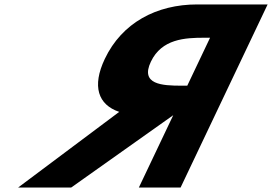

<svg xmlns="http://www.w3.org/2000/svg" viewBox="-20 -845 1226 865"><path d="M1185.7 -825 793.5 0H605.5L760.5 -326L300.5 0H61.5L517.1 -341C421.9 -373 393.3 -456 452.3 -580C529.3 -742 684.8 -825 868.2 -825ZM823.7 -459 926.4 -675H899.8C813.9 -675 708.6 -670 659.7 -567C610.7 -464 711.2 -459 797.1 -459Z"/></svg>

Font: Hussar
Style: BdSuprExtOblFive
Weight: 700
Foundry: Cannot Into Space Fonts
Version: Version 2.00